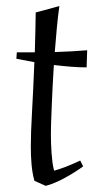

<svg xmlns="http://www.w3.org/2000/svg" viewBox="-20 -600 324 630"><path d="M94.2 -428.2Q95.2 -458.5 95.9 -491Q96.7 -523.4 97.2 -559.1L174.8 -580.1Q170.4 -549.3 166.7 -510.5Q163.1 -471.7 159.7 -429.2Q189.9 -430.2 215.6 -431.6Q241.2 -433.1 266.1 -435.1L264.2 -378.9Q240.2 -378.9 212.6 -381.1Q185.1 -383.3 156.7 -386.7Q154.3 -350.6 152.6 -315.4Q150.9 -280.3 149.7 -250.2Q148.4 -220.2 147.7 -197Q147 -173.8 147 -161.1Q147 -146.5 147.5 -129.9Q147.9 -113.3 149.2 -97.2Q150.4 -81.1 152.3 -66.2Q154.3 -51.3 157.7 -40Q165 -42 175.5 -45.4Q186 -48.8 197.8 -53.5Q209.5 -58.1 221.2 -63.2Q232.9 -68.4 243.2 -73.2L252.9 -54.2Q239.7 -44.4 224.1 -34.7Q208.5 -24.9 192.4 -16.1Q176.3 -7.3 160.2 -0.5Q144 6.3 129.9 9.8L92.8 -6.8Q85.9 -32.7 83.5 -60.8Q81.1 -88.9 81.1 -119.1Q81.1 -163.6 85 -231.7Q88.9 -299.8 92.8 -396L33.7 -407.2L35.2 -428.2Z"/></svg>

Font: Simonetta
Style: Italic
Weight: 400
Italic angle: -2°
Designer: Gayaneh Bagdasaryan
Foundry: BrownFox
Version: Version 1.001